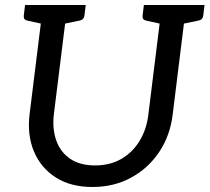

<svg xmlns="http://www.w3.org/2000/svg" viewBox="-20 -737 836 766"><path d="M349 9Q262 9 202.5 -29Q143 -67 115.5 -132.5Q88 -198 98 -281L152 -717H249L195 -282Q188 -223 204.5 -176.5Q221 -130 260 -103.5Q299 -77 359 -77Q419 -77 464 -103Q509 -129 537 -175Q565 -221 572 -281L626 -717H723L669 -281Q659 -196 615 -130.5Q571 -65 502.5 -28Q434 9 349 9ZM182 -717 161 -639 88 -655Q80 -657 77 -662Q74 -667 75 -676L80 -717ZM322 -717 317 -676Q316 -667 311.5 -662Q307 -657 298 -655L221 -639L220 -717ZM656 -717 635 -639 562 -655Q554 -657 551 -662Q548 -667 549 -676L554 -717ZM796 -717 791 -676Q790 -667 785.5 -662Q781 -657 772 -655L695 -639L694 -717Z"/></svg>

Font: Aleo
Style: Italic
Weight: 400
Italic angle: -7°
Designer: Alessio Laiso
Foundry: Alessio Laiso
Version: Version 2.001;gftools[0.9.29]